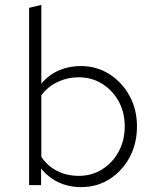

<svg xmlns="http://www.w3.org/2000/svg" viewBox="-20 -757 640 785"><path d="M99 0V-725L149 -737V-415Q179 -451 220.5 -469Q262 -487 310 -487Q375 -487 427 -454Q479 -421 509.5 -365.5Q540 -310 540 -240Q540 -170 510 -114Q480 -58 428.5 -25Q377 8 312 8Q261 8 219.5 -11.5Q178 -31 148 -68V0ZM302 -38Q355 -38 397.5 -64.5Q440 -91 465 -137Q490 -183 490 -240Q490 -298 465 -343Q440 -388 397.5 -414.5Q355 -441 302 -441Q256 -441 215 -421.5Q174 -402 149 -367V-116Q173 -79 213 -58.5Q253 -38 302 -38Z"/></svg>

Font: Red Hat Mono
Style: Regular
Weight: 300
Monospace: yes
Designer: Pentagram, MCKL
Foundry: Pentagram, MCKL
Version: Version 1.023